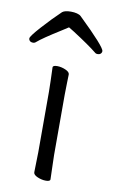

<svg xmlns="http://www.w3.org/2000/svg" viewBox="-111 -770 488 826"><g transform="rotate(10 133.5 -357.5)"><path d="M106 -639Q29 -591 5 -570Q0 -565 -8 -565Q-16 -565 -21 -569.5Q-26 -574 -26 -581Q-26 -590 14 -634.5Q54 -679 93 -716Q104 -725 131 -725Q145 -725 157 -722Q169 -719 175 -713Q293 -599 293 -581Q293 -574 288 -569.5Q283 -565 275 -565Q267 -565 262 -570Q230 -596 157 -643Q154 -645 134 -657ZM113 -484Q131 -484 149.5 -476Q168 -468 168 -457Q168 -436 167 -421L166 -368V-105L167 -67L169 1Q169 10 150 10Q132 10 113.5 2Q95 -6 95 -17L97 -105V-368L96 -417L94 -475Q94 -484 113 -484Z"/></g></svg>

Font: Iansui 0.93
Style: Regular
Weight: 400
Designer: But Ko / Fontworks Inc.
Foundry: zi-hi.com / Fontworks Inc.
Version: Version 0.931